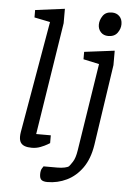

<svg xmlns="http://www.w3.org/2000/svg" viewBox="-58 -745 660 955"><g transform="rotate(5 271.5 -267.0)"><path d="M159 -627 80 -643V-680L227 -699V-627L139 -66H212V-27Q212 -27 199.5 -19.5Q187 -12 166.5 -4Q146 4 123 4Q102 4 88 -1Q74 -6 67 -17Q60 -28 60 -47Q60 -52 60.5 -57.5Q61 -63 62 -69ZM215 167Q195 167 185.5 159.5Q176 152 176 131Q176 111 183 101Q190 91 189 91H258Q279 91 295 87.5Q311 84 316 79Q320 75 333 55.5Q346 36 352 -4L420 -440L341 -457V-494L492 -513V-441L432 -37Q421 33 389 78Q357 123 311.5 145Q266 167 215 167ZM453 -583Q430 -583 416 -598Q402 -613 402 -635Q402 -658 416.5 -679.5Q431 -701 462 -701Q485 -701 499.5 -686.5Q514 -672 514 -647Q514 -624 499 -603.5Q484 -583 453 -583Z"/></g></svg>

Font: Faustina VF Beta
Style: Italic
Weight: 400
Italic angle: -8°
Designer: Alfonso Garcia
Foundry: Omnibus-Type
Version: Version 1.006